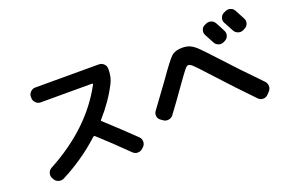

<svg xmlns="http://www.w3.org/2000/svg" viewBox="-103 -1134 2206 1493"><g transform="rotate(-20 1000.0 -388.0)"><path d="M131 -17 126 -27Q115 -47 122 -69.5Q129 -92 149 -103Q511 -297 674 -602Q676 -604 674 -607Q672 -610 669 -610H244Q221 -610 204 -627Q187 -644 187 -667V-677Q187 -700 204 -716.5Q221 -733 244 -733H770Q793 -733 810 -716.5Q827 -700 827 -677V-667Q827 -607 802 -558Q739 -435 639 -323Q633 -317 639 -311Q770 -191 872 -92Q889 -75 889 -52Q889 -29 873 -12L861 -1Q844 15 820.5 15Q797 15 780 -2Q654 -126 550 -220Q544 -224 537 -219Q390 -84 210 8Q189 19 165.5 11.5Q142 4 131 -17Z M1660 -744Q1681 -755 1703.5 -748Q1726 -741 1737 -720Q1756 -687 1777 -644Q1788 -623 1780.5 -601Q1773 -579 1752 -569L1742 -564Q1721 -553 1698.5 -560.5Q1676 -568 1665 -589Q1659 -602 1645 -627Q1631 -652 1625 -664Q1614 -684 1620.5 -706.5Q1627 -729 1648 -739ZM1835 -784Q1856 -795 1878.5 -788Q1901 -781 1912 -760Q1940 -708 1954 -681Q1965 -660 1957.5 -638Q1950 -616 1929 -606L1916 -599Q1895 -589 1872.5 -596.5Q1850 -604 1839 -625L1797 -703Q1786 -723 1793 -745Q1800 -767 1821 -778ZM1073 -166Q1054 -179 1051 -202Q1048 -225 1062 -243Q1090 -281 1143 -354Q1196 -427 1201 -433Q1300 -575 1331.5 -604Q1363 -633 1420 -633Q1460 -633 1486 -621Q1512 -609 1541 -582Q1570 -555 1646 -472Q1782 -323 1939 -163Q1955 -146 1955 -122.5Q1955 -99 1939 -82L1920 -62Q1903 -45 1880.5 -45Q1858 -45 1841 -61Q1715 -190 1546 -375Q1480 -448 1457.5 -469Q1435 -490 1420 -490Q1408 -490 1388.5 -465.5Q1369 -441 1319 -371Q1232 -247 1171 -166Q1157 -147 1133 -143.5Q1109 -140 1090 -154Z"/></g></svg>

Font: Rounded Mplus 1c Bold
Style: Bold
Weight: 700
Version: Version 1.059.20150529